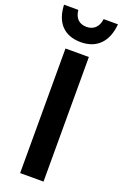

<svg xmlns="http://www.w3.org/2000/svg" viewBox="-201 -983 661 1034"><g transform="rotate(20 129.5 -466.5)"><path d="M128 -774C220 -774 276 -832 284 -933H202C197 -888 170 -862 129 -862C86 -862 61 -888 57 -933H-25C-21 -832 32 -774 128 -774ZM63 0H197V-714H63Z"/></g></svg>

Font: Kathrein 77 Bold Condensed
Style: Regular
Weight: 700
Width: 3
Designer: Lazydogs Typefoundry, based on Open Sans by Ascender Corporation
Foundry: Lazydogs Typefoundry
Version: Version 1.003;PS 001.003;hotconv 1.0.88;makeotf.lib2.5.64775